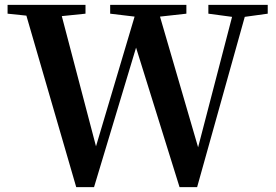

<svg xmlns="http://www.w3.org/2000/svg" viewBox="-20 -762 1128 786"><path d="M365 4 537 -567 715 4H787L982 -693L1076 -706V-742H833V-706L930 -693L791 -159L635 -694L743 -706V-742H431V-706L531 -694L373 -163L233 -696L330 -706V-742H11V-706L88 -698L292 4Z"/></svg>

Font: AllPunType Bold
Style: Regular
Weight: 700
Version: 1.0